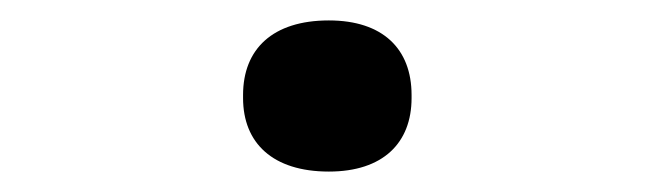

<svg xmlns="http://www.w3.org/2000/svg" viewBox="-20 -159 640 188"><path d="M218 -66V-63C218 -19 247 9 302 9C355 9 383 -19 383 -63V-66C383 -111 355 -139 302 -139C247 -139 218 -111 218 -66Z"/></svg>

Font: LT Wave Mono Bold
Style: Regular
Weight: 700
Designer: Daniel Lyons
Version: Version 2.5 (Glyphs App)